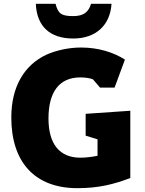

<svg xmlns="http://www.w3.org/2000/svg" viewBox="-20 -972 756 1002"><path d="M384 10C496 10 576 -11 660 -43V-394L427 -378V-264L489 -245V-159C465 -154 429 -149 400 -149C290 -149 233 -221 233 -354C233 -490 288 -568 399 -568C421 -568 449 -565 465 -558L502 -515H578L632 -661C574 -698 495 -724 403 -724C338 -724 273 -709 223 -687C107 -633 39 -520 39 -359C39 -123 164 10 384 10ZM362 -771C481 -771 555 -841 562 -952H455C442 -908 415 -888 362 -888C300 -888 283 -901 270 -952H167C172 -834 241 -771 362 -771Z"/></svg>

Font: Frost ExtraBold
Style: Regular
Weight: 800
Designer: Lee Frost
Foundry: Lee Frost for Ice Communication Norge AS
Version: Version 2.011;hotconv 1.0.107;makeotfexe 2.5.65593